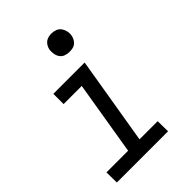

<svg xmlns="http://www.w3.org/2000/svg" viewBox="-214 -831 928 928"><g transform="rotate(-45 250.0 -366.5)"><path d="M26 0 25 -70H173L236 -450H112V-520H326L251 -70H375L376 0ZM311 -608Q296 -608 282.5 -613Q269 -618 261 -629.5Q253 -641 250.5 -655.5Q248 -670 250 -685Q252 -695 257.5 -705Q263 -715 271.5 -721.5Q280 -728 290.5 -730.5Q301 -733 312 -733Q327 -733 340.5 -727.5Q354 -722 362 -710.5Q370 -699 373 -684.5Q376 -670 373 -655Q371 -645 365.5 -635Q360 -625 351.5 -618.5Q343 -612 332.5 -610Q322 -608 311 -608Z"/></g></svg>

Font: Iosevka SS18
Style: Italic
Weight: 400
Italic angle: -9°
Monospace: yes
Designer: Belleve Invis
Foundry: Belleve Invis
Version: Version 25.1.1; ttfautohint (v1.8.4)